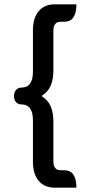

<svg xmlns="http://www.w3.org/2000/svg" viewBox="-20 -747 420 892"><path d="M133 5V-188Q133 -262 79 -262Q64 -262 54.5 -272.5Q45 -283 45 -301Q45 -318 54.5 -329Q64 -340 79 -340Q133 -340 133 -414V-607Q133 -663 159.5 -695Q186 -727 236 -727H335Q335 -646 279 -646H262Q228 -646 228 -604V-422Q228 -378 215.5 -349Q203 -320 173 -301Q203 -282 215.5 -253Q228 -224 228 -180V2Q228 44 262 44H279Q335 44 335 125H236Q186 125 159.5 93Q133 61 133 5Z"/></svg>

Font: K2D
Style: Regular
Weight: 400
Version: Version 1.000; ttfautohint (v1.6)